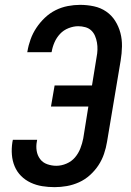

<svg xmlns="http://www.w3.org/2000/svg" viewBox="-20 -763 540 791"><path d="M205 8Q179 8 154 4Q129 0 106.5 -10.5Q84 -21 67 -38Q50 -55 40.5 -77.5Q31 -100 29 -125.5Q27 -151 31 -177L33 -187H133L132 -181Q128 -161 131 -142Q134 -123 145 -108Q156 -93 174.5 -86.5Q193 -80 212 -80Q233 -80 254 -89Q275 -98 289 -114.5Q303 -131 311 -151.5Q319 -172 323 -193L344 -324H190L205 -411H359L378 -528Q381 -543 381.5 -558Q382 -573 379.5 -587.5Q377 -602 371.5 -615Q366 -628 356 -637.5Q346 -647 331.5 -651Q317 -655 302 -655Q283 -655 262.5 -647Q242 -639 227.5 -623.5Q213 -608 204.5 -588.5Q196 -569 193 -550L192 -548H92L93 -551Q97 -576 106 -601Q115 -626 130 -648.5Q145 -671 165 -690Q185 -709 209 -721Q233 -733 259 -738Q285 -743 310 -743Q339 -743 367 -737Q395 -731 417.5 -715.5Q440 -700 454.5 -677Q469 -654 476 -627.5Q483 -601 482.5 -572Q482 -543 477 -513L421 -179Q417 -154 408.5 -129Q400 -104 385.5 -82Q371 -60 350.5 -41.5Q330 -23 305.5 -12Q281 -1 255.5 3.5Q230 8 205 8Z"/></svg>

Font: Iosevka Semibold
Style: Italic
Weight: 600
Italic angle: -9°
Monospace: yes
Designer: Belleve Invis
Foundry: Belleve Invis
Version: Version 32.5.0; ttfautohint (v1.8.4)